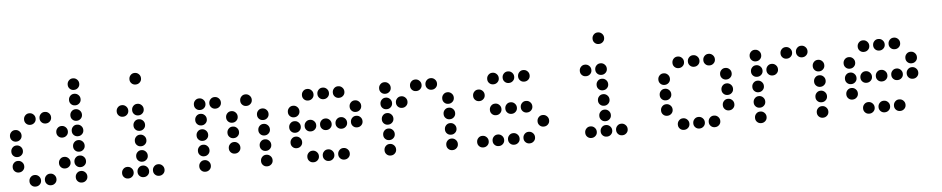

<svg xmlns="http://www.w3.org/2000/svg" viewBox="-40 -970 6079 1239"><g transform="rotate(-5 3000.0 -350.5)"><path d="M449 -688Q434 -688 423.5 -677Q413 -666 413 -651V-649Q413 -634 423.5 -623.5Q434 -613 449 -613H451Q466 -613 477 -623.5Q488 -634 488 -649V-651Q488 -666 477 -677Q466 -688 451 -688ZM449 -588Q434 -588 423.5 -577Q413 -566 413 -551V-549Q413 -534 423.5 -523.5Q434 -513 449 -513H451Q466 -513 477 -523.5Q488 -534 488 -549V-551Q488 -566 477 -577Q466 -588 451 -588ZM149 -488Q134 -488 123.5 -477Q113 -466 113 -451V-449Q113 -434 123.5 -423.5Q134 -413 149 -413H151Q166 -413 177 -423.5Q188 -434 188 -449V-451Q188 -466 177 -477Q166 -488 151 -488ZM249 -488Q234 -488 223.5 -477Q213 -466 213 -451V-449Q213 -434 223.5 -423.5Q234 -413 249 -413H251Q266 -413 277 -423.5Q288 -434 288 -449V-451Q288 -466 277 -477Q266 -488 251 -488ZM449 -488Q434 -488 423.5 -477Q413 -466 413 -451V-449Q413 -434 423.5 -423.5Q434 -413 449 -413H451Q466 -413 477 -423.5Q488 -434 488 -449V-451Q488 -466 477 -477Q466 -488 451 -488ZM49 -388Q34 -388 23.5 -377Q13 -366 13 -351V-349Q13 -334 23.5 -323.5Q34 -313 49 -313H51Q66 -313 77 -323.5Q88 -334 88 -349V-351Q88 -366 77 -377Q66 -388 51 -388ZM349 -388Q334 -388 323.5 -377Q313 -366 313 -351V-349Q313 -334 323.5 -323.5Q334 -313 349 -313H351Q366 -313 377 -323.5Q388 -334 388 -349V-351Q388 -366 377 -377Q366 -388 351 -388ZM449 -388Q434 -388 423.5 -377Q413 -366 413 -351V-349Q413 -334 423.5 -323.5Q434 -313 449 -313H451Q466 -313 477 -323.5Q488 -334 488 -349V-351Q488 -366 477 -377Q466 -388 451 -388ZM49 -288Q34 -288 23.5 -277Q13 -266 13 -251V-249Q13 -234 23.5 -223.5Q34 -213 49 -213H51Q66 -213 77 -223.5Q88 -234 88 -249V-251Q88 -266 77 -277Q66 -288 51 -288ZM449 -288Q434 -288 423.5 -277Q413 -266 413 -251V-249Q413 -234 423.5 -223.5Q434 -213 449 -213H451Q466 -213 477 -223.5Q488 -234 488 -249V-251Q488 -266 477 -277Q466 -288 451 -288ZM49 -188Q34 -188 23.5 -177Q13 -166 13 -151V-149Q13 -134 23.5 -123.5Q34 -113 49 -113H51Q66 -113 77 -123.5Q88 -134 88 -149V-151Q88 -166 77 -177Q66 -188 51 -188ZM349 -188Q334 -188 323.5 -177Q313 -166 313 -151V-149Q313 -134 323.5 -123.5Q334 -113 349 -113H351Q366 -113 377 -123.5Q388 -134 388 -149V-151Q388 -166 377 -177Q366 -188 351 -188ZM449 -188Q434 -188 423.5 -177Q413 -166 413 -151V-149Q413 -134 423.5 -123.5Q434 -113 449 -113H451Q466 -113 477 -123.5Q488 -134 488 -149V-151Q488 -166 477 -177Q466 -188 451 -188ZM149 -88Q134 -88 123.5 -77Q113 -66 113 -51V-49Q113 -34 123.5 -23.5Q134 -13 149 -13H151Q166 -13 177 -23.5Q188 -34 188 -49V-51Q188 -66 177 -77Q166 -88 151 -88ZM249 -88Q234 -88 223.5 -77Q213 -66 213 -51V-49Q213 -34 223.5 -23.5Q234 -13 249 -13H251Q266 -13 277 -23.5Q288 -34 288 -49V-51Q288 -66 277 -77Q266 -88 251 -88ZM449 -88Q434 -88 423.5 -77Q413 -66 413 -51V-49Q413 -34 423.5 -23.5Q434 -13 449 -13H451Q466 -13 477 -23.5Q488 -34 488 -49V-51Q488 -66 477 -77Q466 -88 451 -88Z M849 -688Q834 -688 823.5 -677Q813 -666 813 -651V-649Q813 -634 823.5 -623.5Q834 -613 849 -613H851Q866 -613 877 -623.5Q888 -634 888 -649V-651Q888 -666 877 -677Q866 -688 851 -688ZM749 -488Q734 -488 723.5 -477Q713 -466 713 -451V-449Q713 -434 723.5 -423.5Q734 -413 749 -413H751Q766 -413 777 -423.5Q788 -434 788 -449V-451Q788 -466 777 -477Q766 -488 751 -488ZM849 -488Q834 -488 823.5 -477Q813 -466 813 -451V-449Q813 -434 823.5 -423.5Q834 -413 849 -413H851Q866 -413 877 -423.5Q888 -434 888 -449V-451Q888 -466 877 -477Q866 -488 851 -488ZM849 -388Q834 -388 823.5 -377Q813 -366 813 -351V-349Q813 -334 823.5 -323.5Q834 -313 849 -313H851Q866 -313 877 -323.5Q888 -334 888 -349V-351Q888 -366 877 -377Q866 -388 851 -388ZM849 -288Q834 -288 823.5 -277Q813 -266 813 -251V-249Q813 -234 823.5 -223.5Q834 -213 849 -213H851Q866 -213 877 -223.5Q888 -234 888 -249V-251Q888 -266 877 -277Q866 -288 851 -288ZM849 -188Q834 -188 823.5 -177Q813 -166 813 -151V-149Q813 -134 823.5 -123.5Q834 -113 849 -113H851Q866 -113 877 -123.5Q888 -134 888 -149V-151Q888 -166 877 -177Q866 -188 851 -188ZM749 -88Q734 -88 723.5 -77Q713 -66 713 -51V-49Q713 -34 723.5 -23.5Q734 -13 749 -13H751Q766 -13 777 -23.5Q788 -34 788 -49V-51Q788 -66 777 -77Q766 -88 751 -88ZM849 -88Q834 -88 823.5 -77Q813 -66 813 -51V-49Q813 -34 823.5 -23.5Q834 -13 849 -13H851Q866 -13 877 -23.5Q888 -34 888 -49V-51Q888 -66 877 -77Q866 -88 851 -88ZM949 -88Q934 -88 923.5 -77Q913 -66 913 -51V-49Q913 -34 923.5 -23.5Q934 -13 949 -13H951Q966 -13 977 -23.5Q988 -34 988 -49V-51Q988 -66 977 -77Q966 -88 951 -88Z M1249 -488Q1234 -488 1223.5 -477Q1213 -466 1213 -451V-449Q1213 -434 1223.5 -423.5Q1234 -413 1249 -413H1251Q1266 -413 1277 -423.5Q1288 -434 1288 -449V-451Q1288 -466 1277 -477Q1266 -488 1251 -488ZM1349 -488Q1334 -488 1323.5 -477Q1313 -466 1313 -451V-449Q1313 -434 1323.5 -423.5Q1334 -413 1349 -413H1351Q1366 -413 1377 -423.5Q1388 -434 1388 -449V-451Q1388 -466 1377 -477Q1366 -488 1351 -488ZM1549 -488Q1534 -488 1523.5 -477Q1513 -466 1513 -451V-449Q1513 -434 1523.5 -423.5Q1534 -413 1549 -413H1551Q1566 -413 1577 -423.5Q1588 -434 1588 -449V-451Q1588 -466 1577 -477Q1566 -488 1551 -488ZM1249 -388Q1234 -388 1223.5 -377Q1213 -366 1213 -351V-349Q1213 -334 1223.5 -323.5Q1234 -313 1249 -313H1251Q1266 -313 1277 -323.5Q1288 -334 1288 -349V-351Q1288 -366 1277 -377Q1266 -388 1251 -388ZM1449 -388Q1434 -388 1423.5 -377Q1413 -366 1413 -351V-349Q1413 -334 1423.5 -323.5Q1434 -313 1449 -313H1451Q1466 -313 1477 -323.5Q1488 -334 1488 -349V-351Q1488 -366 1477 -377Q1466 -388 1451 -388ZM1649 -388Q1634 -388 1623.5 -377Q1613 -366 1613 -351V-349Q1613 -334 1623.5 -323.5Q1634 -313 1649 -313H1651Q1666 -313 1677 -323.5Q1688 -334 1688 -349V-351Q1688 -366 1677 -377Q1666 -388 1651 -388ZM1249 -288Q1234 -288 1223.5 -277Q1213 -266 1213 -251V-249Q1213 -234 1223.5 -223.5Q1234 -213 1249 -213H1251Q1266 -213 1277 -223.5Q1288 -234 1288 -249V-251Q1288 -266 1277 -277Q1266 -288 1251 -288ZM1449 -288Q1434 -288 1423.5 -277Q1413 -266 1413 -251V-249Q1413 -234 1423.5 -223.5Q1434 -213 1449 -213H1451Q1466 -213 1477 -223.5Q1488 -234 1488 -249V-251Q1488 -266 1477 -277Q1466 -288 1451 -288ZM1649 -288Q1634 -288 1623.5 -277Q1613 -266 1613 -251V-249Q1613 -234 1623.5 -223.5Q1634 -213 1649 -213H1651Q1666 -213 1677 -223.5Q1688 -234 1688 -249V-251Q1688 -266 1677 -277Q1666 -288 1651 -288ZM1249 -188Q1234 -188 1223.5 -177Q1213 -166 1213 -151V-149Q1213 -134 1223.5 -123.5Q1234 -113 1249 -113H1251Q1266 -113 1277 -123.5Q1288 -134 1288 -149V-151Q1288 -166 1277 -177Q1266 -188 1251 -188ZM1449 -188Q1434 -188 1423.5 -177Q1413 -166 1413 -151V-149Q1413 -134 1423.5 -123.5Q1434 -113 1449 -113H1451Q1466 -113 1477 -123.5Q1488 -134 1488 -149V-151Q1488 -166 1477 -177Q1466 -188 1451 -188ZM1649 -188Q1634 -188 1623.5 -177Q1613 -166 1613 -151V-149Q1613 -134 1623.5 -123.5Q1634 -113 1649 -113H1651Q1666 -113 1677 -123.5Q1688 -134 1688 -149V-151Q1688 -166 1677 -177Q1666 -188 1651 -188ZM1249 -88Q1234 -88 1223.5 -77Q1213 -66 1213 -51V-49Q1213 -34 1223.5 -23.5Q1234 -13 1249 -13H1251Q1266 -13 1277 -23.5Q1288 -34 1288 -49V-51Q1288 -66 1277 -77Q1266 -88 1251 -88ZM1649 -88Q1634 -88 1623.5 -77Q1613 -66 1613 -51V-49Q1613 -34 1623.5 -23.5Q1634 -13 1649 -13H1651Q1666 -13 1677 -23.5Q1688 -34 1688 -49V-51Q1688 -66 1677 -77Q1666 -88 1651 -88Z M1949 -488Q1934 -488 1923.5 -477Q1913 -466 1913 -451V-449Q1913 -434 1923.5 -423.5Q1934 -413 1949 -413H1951Q1966 -413 1977 -423.5Q1988 -434 1988 -449V-451Q1988 -466 1977 -477Q1966 -488 1951 -488ZM2049 -488Q2034 -488 2023.5 -477Q2013 -466 2013 -451V-449Q2013 -434 2023.5 -423.5Q2034 -413 2049 -413H2051Q2066 -413 2077 -423.5Q2088 -434 2088 -449V-451Q2088 -466 2077 -477Q2066 -488 2051 -488ZM2149 -488Q2134 -488 2123.5 -477Q2113 -466 2113 -451V-449Q2113 -434 2123.5 -423.5Q2134 -413 2149 -413H2151Q2166 -413 2177 -423.5Q2188 -434 2188 -449V-451Q2188 -466 2177 -477Q2166 -488 2151 -488ZM1849 -388Q1834 -388 1823.5 -377Q1813 -366 1813 -351V-349Q1813 -334 1823.5 -323.5Q1834 -313 1849 -313H1851Q1866 -313 1877 -323.5Q1888 -334 1888 -349V-351Q1888 -366 1877 -377Q1866 -388 1851 -388ZM2249 -388Q2234 -388 2223.5 -377Q2213 -366 2213 -351V-349Q2213 -334 2223.5 -323.5Q2234 -313 2249 -313H2251Q2266 -313 2277 -323.5Q2288 -334 2288 -349V-351Q2288 -366 2277 -377Q2266 -388 2251 -388ZM1849 -288Q1834 -288 1823.5 -277Q1813 -266 1813 -251V-249Q1813 -234 1823.5 -223.5Q1834 -213 1849 -213H1851Q1866 -213 1877 -223.5Q1888 -234 1888 -249V-251Q1888 -266 1877 -277Q1866 -288 1851 -288ZM1949 -288Q1934 -288 1923.5 -277Q1913 -266 1913 -251V-249Q1913 -234 1923.5 -223.5Q1934 -213 1949 -213H1951Q1966 -213 1977 -223.5Q1988 -234 1988 -249V-251Q1988 -266 1977 -277Q1966 -288 1951 -288ZM2049 -288Q2034 -288 2023.5 -277Q2013 -266 2013 -251V-249Q2013 -234 2023.5 -223.5Q2034 -213 2049 -213H2051Q2066 -213 2077 -223.5Q2088 -234 2088 -249V-251Q2088 -266 2077 -277Q2066 -288 2051 -288ZM2149 -288Q2134 -288 2123.5 -277Q2113 -266 2113 -251V-249Q2113 -234 2123.5 -223.5Q2134 -213 2149 -213H2151Q2166 -213 2177 -223.5Q2188 -234 2188 -249V-251Q2188 -266 2177 -277Q2166 -288 2151 -288ZM2249 -288Q2234 -288 2223.5 -277Q2213 -266 2213 -251V-249Q2213 -234 2223.5 -223.5Q2234 -213 2249 -213H2251Q2266 -213 2277 -223.5Q2288 -234 2288 -249V-251Q2288 -266 2277 -277Q2266 -288 2251 -288ZM1849 -188Q1834 -188 1823.5 -177Q1813 -166 1813 -151V-149Q1813 -134 1823.5 -123.5Q1834 -113 1849 -113H1851Q1866 -113 1877 -123.5Q1888 -134 1888 -149V-151Q1888 -166 1877 -177Q1866 -188 1851 -188ZM1949 -88Q1934 -88 1923.5 -77Q1913 -66 1913 -51V-49Q1913 -34 1923.5 -23.5Q1934 -13 1949 -13H1951Q1966 -13 1977 -23.5Q1988 -34 1988 -49V-51Q1988 -66 1977 -77Q1966 -88 1951 -88ZM2049 -88Q2034 -88 2023.5 -77Q2013 -66 2013 -51V-49Q2013 -34 2023.5 -23.5Q2034 -13 2049 -13H2051Q2066 -13 2077 -23.5Q2088 -34 2088 -49V-51Q2088 -66 2077 -77Q2066 -88 2051 -88ZM2149 -88Q2134 -88 2123.5 -77Q2113 -66 2113 -51V-49Q2113 -34 2123.5 -23.5Q2134 -13 2149 -13H2151Q2166 -13 2177 -23.5Q2188 -34 2188 -49V-51Q2188 -66 2177 -77Q2166 -88 2151 -88Z M2449 -488Q2434 -488 2423.5 -477Q2413 -466 2413 -451V-449Q2413 -434 2423.5 -423.5Q2434 -413 2449 -413H2451Q2466 -413 2477 -423.5Q2488 -434 2488 -449V-451Q2488 -466 2477 -477Q2466 -488 2451 -488ZM2649 -488Q2634 -488 2623.5 -477Q2613 -466 2613 -451V-449Q2613 -434 2623.5 -423.5Q2634 -413 2649 -413H2651Q2666 -413 2677 -423.5Q2688 -434 2688 -449V-451Q2688 -466 2677 -477Q2666 -488 2651 -488ZM2749 -488Q2734 -488 2723.5 -477Q2713 -466 2713 -451V-449Q2713 -434 2723.5 -423.5Q2734 -413 2749 -413H2751Q2766 -413 2777 -423.5Q2788 -434 2788 -449V-451Q2788 -466 2777 -477Q2766 -488 2751 -488ZM2449 -388Q2434 -388 2423.5 -377Q2413 -366 2413 -351V-349Q2413 -334 2423.5 -323.5Q2434 -313 2449 -313H2451Q2466 -313 2477 -323.5Q2488 -334 2488 -349V-351Q2488 -366 2477 -377Q2466 -388 2451 -388ZM2549 -388Q2534 -388 2523.5 -377Q2513 -366 2513 -351V-349Q2513 -334 2523.5 -323.5Q2534 -313 2549 -313H2551Q2566 -313 2577 -323.5Q2588 -334 2588 -349V-351Q2588 -366 2577 -377Q2566 -388 2551 -388ZM2849 -388Q2834 -388 2823.5 -377Q2813 -366 2813 -351V-349Q2813 -334 2823.5 -323.5Q2834 -313 2849 -313H2851Q2866 -313 2877 -323.5Q2888 -334 2888 -349V-351Q2888 -366 2877 -377Q2866 -388 2851 -388ZM2449 -288Q2434 -288 2423.5 -277Q2413 -266 2413 -251V-249Q2413 -234 2423.5 -223.5Q2434 -213 2449 -213H2451Q2466 -213 2477 -223.5Q2488 -234 2488 -249V-251Q2488 -266 2477 -277Q2466 -288 2451 -288ZM2849 -288Q2834 -288 2823.5 -277Q2813 -266 2813 -251V-249Q2813 -234 2823.5 -223.5Q2834 -213 2849 -213H2851Q2866 -213 2877 -223.5Q2888 -234 2888 -249V-251Q2888 -266 2877 -277Q2866 -288 2851 -288ZM2449 -188Q2434 -188 2423.5 -177Q2413 -166 2413 -151V-149Q2413 -134 2423.5 -123.5Q2434 -113 2449 -113H2451Q2466 -113 2477 -123.5Q2488 -134 2488 -149V-151Q2488 -166 2477 -177Q2466 -188 2451 -188ZM2849 -188Q2834 -188 2823.5 -177Q2813 -166 2813 -151V-149Q2813 -134 2823.5 -123.5Q2834 -113 2849 -113H2851Q2866 -113 2877 -123.5Q2888 -134 2888 -149V-151Q2888 -166 2877 -177Q2866 -188 2851 -188ZM2449 -88Q2434 -88 2423.5 -77Q2413 -66 2413 -51V-49Q2413 -34 2423.5 -23.5Q2434 -13 2449 -13H2451Q2466 -13 2477 -23.5Q2488 -34 2488 -49V-51Q2488 -66 2477 -77Q2466 -88 2451 -88ZM2849 -88Q2834 -88 2823.5 -77Q2813 -66 2813 -51V-49Q2813 -34 2823.5 -23.5Q2834 -13 2849 -13H2851Q2866 -13 2877 -23.5Q2888 -34 2888 -49V-51Q2888 -66 2877 -77Q2866 -88 2851 -88Z M3149 -488Q3134 -488 3123.5 -477Q3113 -466 3113 -451V-449Q3113 -434 3123.5 -423.5Q3134 -413 3149 -413H3151Q3166 -413 3177 -423.5Q3188 -434 3188 -449V-451Q3188 -466 3177 -477Q3166 -488 3151 -488ZM3249 -488Q3234 -488 3223.5 -477Q3213 -466 3213 -451V-449Q3213 -434 3223.5 -423.5Q3234 -413 3249 -413H3251Q3266 -413 3277 -423.5Q3288 -434 3288 -449V-451Q3288 -466 3277 -477Q3266 -488 3251 -488ZM3349 -488Q3334 -488 3323.5 -477Q3313 -466 3313 -451V-449Q3313 -434 3323.5 -423.5Q3334 -413 3349 -413H3351Q3366 -413 3377 -423.5Q3388 -434 3388 -449V-451Q3388 -466 3377 -477Q3366 -488 3351 -488ZM3049 -388Q3034 -388 3023.5 -377Q3013 -366 3013 -351V-349Q3013 -334 3023.5 -323.5Q3034 -313 3049 -313H3051Q3066 -313 3077 -323.5Q3088 -334 3088 -349V-351Q3088 -366 3077 -377Q3066 -388 3051 -388ZM3149 -288Q3134 -288 3123.5 -277Q3113 -266 3113 -251V-249Q3113 -234 3123.5 -223.5Q3134 -213 3149 -213H3151Q3166 -213 3177 -223.5Q3188 -234 3188 -249V-251Q3188 -266 3177 -277Q3166 -288 3151 -288ZM3249 -288Q3234 -288 3223.5 -277Q3213 -266 3213 -251V-249Q3213 -234 3223.5 -223.5Q3234 -213 3249 -213H3251Q3266 -213 3277 -223.5Q3288 -234 3288 -249V-251Q3288 -266 3277 -277Q3266 -288 3251 -288ZM3349 -288Q3334 -288 3323.5 -277Q3313 -266 3313 -251V-249Q3313 -234 3323.5 -223.5Q3334 -213 3349 -213H3351Q3366 -213 3377 -223.5Q3388 -234 3388 -249V-251Q3388 -266 3377 -277Q3366 -288 3351 -288ZM3449 -188Q3434 -188 3423.5 -177Q3413 -166 3413 -151V-149Q3413 -134 3423.5 -123.5Q3434 -113 3449 -113H3451Q3466 -113 3477 -123.5Q3488 -134 3488 -149V-151Q3488 -166 3477 -177Q3466 -188 3451 -188ZM3049 -88Q3034 -88 3023.5 -77Q3013 -66 3013 -51V-49Q3013 -34 3023.5 -23.5Q3034 -13 3049 -13H3051Q3066 -13 3077 -23.5Q3088 -34 3088 -49V-51Q3088 -66 3077 -77Q3066 -88 3051 -88ZM3149 -88Q3134 -88 3123.5 -77Q3113 -66 3113 -51V-49Q3113 -34 3123.5 -23.5Q3134 -13 3149 -13H3151Q3166 -13 3177 -23.5Q3188 -34 3188 -49V-51Q3188 -66 3177 -77Q3166 -88 3151 -88ZM3249 -88Q3234 -88 3223.5 -77Q3213 -66 3213 -51V-49Q3213 -34 3223.5 -23.5Q3234 -13 3249 -13H3251Q3266 -13 3277 -23.5Q3288 -34 3288 -49V-51Q3288 -66 3277 -77Q3266 -88 3251 -88ZM3349 -88Q3334 -88 3323.5 -77Q3313 -66 3313 -51V-49Q3313 -34 3323.5 -23.5Q3334 -13 3349 -13H3351Q3366 -13 3377 -23.5Q3388 -34 3388 -49V-51Q3388 -66 3377 -77Q3366 -88 3351 -88Z M3849 -688Q3834 -688 3823.5 -677Q3813 -666 3813 -651V-649Q3813 -634 3823.5 -623.5Q3834 -613 3849 -613H3851Q3866 -613 3877 -623.5Q3888 -634 3888 -649V-651Q3888 -666 3877 -677Q3866 -688 3851 -688ZM3749 -488Q3734 -488 3723.5 -477Q3713 -466 3713 -451V-449Q3713 -434 3723.5 -423.5Q3734 -413 3749 -413H3751Q3766 -413 3777 -423.5Q3788 -434 3788 -449V-451Q3788 -466 3777 -477Q3766 -488 3751 -488ZM3849 -488Q3834 -488 3823.5 -477Q3813 -466 3813 -451V-449Q3813 -434 3823.5 -423.5Q3834 -413 3849 -413H3851Q3866 -413 3877 -423.5Q3888 -434 3888 -449V-451Q3888 -466 3877 -477Q3866 -488 3851 -488ZM3849 -388Q3834 -388 3823.5 -377Q3813 -366 3813 -351V-349Q3813 -334 3823.5 -323.5Q3834 -313 3849 -313H3851Q3866 -313 3877 -323.5Q3888 -334 3888 -349V-351Q3888 -366 3877 -377Q3866 -388 3851 -388ZM3849 -288Q3834 -288 3823.5 -277Q3813 -266 3813 -251V-249Q3813 -234 3823.5 -223.5Q3834 -213 3849 -213H3851Q3866 -213 3877 -223.5Q3888 -234 3888 -249V-251Q3888 -266 3877 -277Q3866 -288 3851 -288ZM3849 -188Q3834 -188 3823.5 -177Q3813 -166 3813 -151V-149Q3813 -134 3823.5 -123.5Q3834 -113 3849 -113H3851Q3866 -113 3877 -123.5Q3888 -134 3888 -149V-151Q3888 -166 3877 -177Q3866 -188 3851 -188ZM3749 -88Q3734 -88 3723.5 -77Q3713 -66 3713 -51V-49Q3713 -34 3723.5 -23.5Q3734 -13 3749 -13H3751Q3766 -13 3777 -23.5Q3788 -34 3788 -49V-51Q3788 -66 3777 -77Q3766 -88 3751 -88ZM3849 -88Q3834 -88 3823.5 -77Q3813 -66 3813 -51V-49Q3813 -34 3823.5 -23.5Q3834 -13 3849 -13H3851Q3866 -13 3877 -23.5Q3888 -34 3888 -49V-51Q3888 -66 3877 -77Q3866 -88 3851 -88ZM3949 -88Q3934 -88 3923.5 -77Q3913 -66 3913 -51V-49Q3913 -34 3923.5 -23.5Q3934 -13 3949 -13H3951Q3966 -13 3977 -23.5Q3988 -34 3988 -49V-51Q3988 -66 3977 -77Q3966 -88 3951 -88Z M4349 -488Q4334 -488 4323.5 -477Q4313 -466 4313 -451V-449Q4313 -434 4323.5 -423.5Q4334 -413 4349 -413H4351Q4366 -413 4377 -423.5Q4388 -434 4388 -449V-451Q4388 -466 4377 -477Q4366 -488 4351 -488ZM4449 -488Q4434 -488 4423.5 -477Q4413 -466 4413 -451V-449Q4413 -434 4423.5 -423.5Q4434 -413 4449 -413H4451Q4466 -413 4477 -423.5Q4488 -434 4488 -449V-451Q4488 -466 4477 -477Q4466 -488 4451 -488ZM4549 -488Q4534 -488 4523.5 -477Q4513 -466 4513 -451V-449Q4513 -434 4523.5 -423.5Q4534 -413 4549 -413H4551Q4566 -413 4577 -423.5Q4588 -434 4588 -449V-451Q4588 -466 4577 -477Q4566 -488 4551 -488ZM4249 -388Q4234 -388 4223.5 -377Q4213 -366 4213 -351V-349Q4213 -334 4223.5 -323.5Q4234 -313 4249 -313H4251Q4266 -313 4277 -323.5Q4288 -334 4288 -349V-351Q4288 -366 4277 -377Q4266 -388 4251 -388ZM4649 -388Q4634 -388 4623.5 -377Q4613 -366 4613 -351V-349Q4613 -334 4623.5 -323.5Q4634 -313 4649 -313H4651Q4666 -313 4677 -323.5Q4688 -334 4688 -349V-351Q4688 -366 4677 -377Q4666 -388 4651 -388ZM4249 -288Q4234 -288 4223.5 -277Q4213 -266 4213 -251V-249Q4213 -234 4223.5 -223.5Q4234 -213 4249 -213H4251Q4266 -213 4277 -223.5Q4288 -234 4288 -249V-251Q4288 -266 4277 -277Q4266 -288 4251 -288ZM4649 -288Q4634 -288 4623.5 -277Q4613 -266 4613 -251V-249Q4613 -234 4623.5 -223.5Q4634 -213 4649 -213H4651Q4666 -213 4677 -223.5Q4688 -234 4688 -249V-251Q4688 -266 4677 -277Q4666 -288 4651 -288ZM4249 -188Q4234 -188 4223.5 -177Q4213 -166 4213 -151V-149Q4213 -134 4223.5 -123.5Q4234 -113 4249 -113H4251Q4266 -113 4277 -123.5Q4288 -134 4288 -149V-151Q4288 -166 4277 -177Q4266 -188 4251 -188ZM4649 -188Q4634 -188 4623.5 -177Q4613 -166 4613 -151V-149Q4613 -134 4623.5 -123.5Q4634 -113 4649 -113H4651Q4666 -113 4677 -123.5Q4688 -134 4688 -149V-151Q4688 -166 4677 -177Q4666 -188 4651 -188ZM4349 -88Q4334 -88 4323.5 -77Q4313 -66 4313 -51V-49Q4313 -34 4323.5 -23.5Q4334 -13 4349 -13H4351Q4366 -13 4377 -23.5Q4388 -34 4388 -49V-51Q4388 -66 4377 -77Q4366 -88 4351 -88ZM4449 -88Q4434 -88 4423.5 -77Q4413 -66 4413 -51V-49Q4413 -34 4423.5 -23.5Q4434 -13 4449 -13H4451Q4466 -13 4477 -23.5Q4488 -34 4488 -49V-51Q4488 -66 4477 -77Q4466 -88 4451 -88ZM4549 -88Q4534 -88 4523.5 -77Q4513 -66 4513 -51V-49Q4513 -34 4523.5 -23.5Q4534 -13 4549 -13H4551Q4566 -13 4577 -23.5Q4588 -34 4588 -49V-51Q4588 -66 4577 -77Q4566 -88 4551 -88Z M4849 -488Q4834 -488 4823.5 -477Q4813 -466 4813 -451V-449Q4813 -434 4823.5 -423.5Q4834 -413 4849 -413H4851Q4866 -413 4877 -423.5Q4888 -434 4888 -449V-451Q4888 -466 4877 -477Q4866 -488 4851 -488ZM5049 -488Q5034 -488 5023.5 -477Q5013 -466 5013 -451V-449Q5013 -434 5023.5 -423.5Q5034 -413 5049 -413H5051Q5066 -413 5077 -423.5Q5088 -434 5088 -449V-451Q5088 -466 5077 -477Q5066 -488 5051 -488ZM5149 -488Q5134 -488 5123.5 -477Q5113 -466 5113 -451V-449Q5113 -434 5123.5 -423.5Q5134 -413 5149 -413H5151Q5166 -413 5177 -423.5Q5188 -434 5188 -449V-451Q5188 -466 5177 -477Q5166 -488 5151 -488ZM4849 -388Q4834 -388 4823.5 -377Q4813 -366 4813 -351V-349Q4813 -334 4823.5 -323.5Q4834 -313 4849 -313H4851Q4866 -313 4877 -323.5Q4888 -334 4888 -349V-351Q4888 -366 4877 -377Q4866 -388 4851 -388ZM4949 -388Q4934 -388 4923.5 -377Q4913 -366 4913 -351V-349Q4913 -334 4923.5 -323.5Q4934 -313 4949 -313H4951Q4966 -313 4977 -323.5Q4988 -334 4988 -349V-351Q4988 -366 4977 -377Q4966 -388 4951 -388ZM5249 -388Q5234 -388 5223.5 -377Q5213 -366 5213 -351V-349Q5213 -334 5223.5 -323.5Q5234 -313 5249 -313H5251Q5266 -313 5277 -323.5Q5288 -334 5288 -349V-351Q5288 -366 5277 -377Q5266 -388 5251 -388ZM4849 -288Q4834 -288 4823.5 -277Q4813 -266 4813 -251V-249Q4813 -234 4823.5 -223.5Q4834 -213 4849 -213H4851Q4866 -213 4877 -223.5Q4888 -234 4888 -249V-251Q4888 -266 4877 -277Q4866 -288 4851 -288ZM5249 -288Q5234 -288 5223.5 -277Q5213 -266 5213 -251V-249Q5213 -234 5223.5 -223.5Q5234 -213 5249 -213H5251Q5266 -213 5277 -223.5Q5288 -234 5288 -249V-251Q5288 -266 5277 -277Q5266 -288 5251 -288ZM4849 -188Q4834 -188 4823.5 -177Q4813 -166 4813 -151V-149Q4813 -134 4823.5 -123.5Q4834 -113 4849 -113H4851Q4866 -113 4877 -123.5Q4888 -134 4888 -149V-151Q4888 -166 4877 -177Q4866 -188 4851 -188ZM5249 -188Q5234 -188 5223.5 -177Q5213 -166 5213 -151V-149Q5213 -134 5223.5 -123.5Q5234 -113 5249 -113H5251Q5266 -113 5277 -123.5Q5288 -134 5288 -149V-151Q5288 -166 5277 -177Q5266 -188 5251 -188ZM4849 -88Q4834 -88 4823.5 -77Q4813 -66 4813 -51V-49Q4813 -34 4823.5 -23.5Q4834 -13 4849 -13H4851Q4866 -13 4877 -23.5Q4888 -34 4888 -49V-51Q4888 -66 4877 -77Q4866 -88 4851 -88ZM5249 -88Q5234 -88 5223.5 -77Q5213 -66 5213 -51V-49Q5213 -34 5223.5 -23.5Q5234 -13 5249 -13H5251Q5266 -13 5277 -23.5Q5288 -34 5288 -49V-51Q5288 -66 5277 -77Q5266 -88 5251 -88Z M5549 -488Q5534 -488 5523.5 -477Q5513 -466 5513 -451V-449Q5513 -434 5523.5 -423.5Q5534 -413 5549 -413H5551Q5566 -413 5577 -423.5Q5588 -434 5588 -449V-451Q5588 -466 5577 -477Q5566 -488 5551 -488ZM5649 -488Q5634 -488 5623.5 -477Q5613 -466 5613 -451V-449Q5613 -434 5623.5 -423.5Q5634 -413 5649 -413H5651Q5666 -413 5677 -423.5Q5688 -434 5688 -449V-451Q5688 -466 5677 -477Q5666 -488 5651 -488ZM5749 -488Q5734 -488 5723.5 -477Q5713 -466 5713 -451V-449Q5713 -434 5723.5 -423.5Q5734 -413 5749 -413H5751Q5766 -413 5777 -423.5Q5788 -434 5788 -449V-451Q5788 -466 5777 -477Q5766 -488 5751 -488ZM5449 -388Q5434 -388 5423.5 -377Q5413 -366 5413 -351V-349Q5413 -334 5423.5 -323.5Q5434 -313 5449 -313H5451Q5466 -313 5477 -323.5Q5488 -334 5488 -349V-351Q5488 -366 5477 -377Q5466 -388 5451 -388ZM5849 -388Q5834 -388 5823.5 -377Q5813 -366 5813 -351V-349Q5813 -334 5823.5 -323.5Q5834 -313 5849 -313H5851Q5866 -313 5877 -323.5Q5888 -334 5888 -349V-351Q5888 -366 5877 -377Q5866 -388 5851 -388ZM5449 -288Q5434 -288 5423.5 -277Q5413 -266 5413 -251V-249Q5413 -234 5423.5 -223.5Q5434 -213 5449 -213H5451Q5466 -213 5477 -223.5Q5488 -234 5488 -249V-251Q5488 -266 5477 -277Q5466 -288 5451 -288ZM5549 -288Q5534 -288 5523.5 -277Q5513 -266 5513 -251V-249Q5513 -234 5523.5 -223.5Q5534 -213 5549 -213H5551Q5566 -213 5577 -223.5Q5588 -234 5588 -249V-251Q5588 -266 5577 -277Q5566 -288 5551 -288ZM5649 -288Q5634 -288 5623.5 -277Q5613 -266 5613 -251V-249Q5613 -234 5623.5 -223.5Q5634 -213 5649 -213H5651Q5666 -213 5677 -223.5Q5688 -234 5688 -249V-251Q5688 -266 5677 -277Q5666 -288 5651 -288ZM5749 -288Q5734 -288 5723.5 -277Q5713 -266 5713 -251V-249Q5713 -234 5723.5 -223.5Q5734 -213 5749 -213H5751Q5766 -213 5777 -223.5Q5788 -234 5788 -249V-251Q5788 -266 5777 -277Q5766 -288 5751 -288ZM5849 -288Q5834 -288 5823.5 -277Q5813 -266 5813 -251V-249Q5813 -234 5823.5 -223.5Q5834 -213 5849 -213H5851Q5866 -213 5877 -223.5Q5888 -234 5888 -249V-251Q5888 -266 5877 -277Q5866 -288 5851 -288ZM5449 -188Q5434 -188 5423.5 -177Q5413 -166 5413 -151V-149Q5413 -134 5423.5 -123.5Q5434 -113 5449 -113H5451Q5466 -113 5477 -123.5Q5488 -134 5488 -149V-151Q5488 -166 5477 -177Q5466 -188 5451 -188ZM5549 -88Q5534 -88 5523.5 -77Q5513 -66 5513 -51V-49Q5513 -34 5523.5 -23.5Q5534 -13 5549 -13H5551Q5566 -13 5577 -23.5Q5588 -34 5588 -49V-51Q5588 -66 5577 -77Q5566 -88 5551 -88ZM5649 -88Q5634 -88 5623.5 -77Q5613 -66 5613 -51V-49Q5613 -34 5623.5 -23.5Q5634 -13 5649 -13H5651Q5666 -13 5677 -23.5Q5688 -34 5688 -49V-51Q5688 -66 5677 -77Q5666 -88 5651 -88ZM5749 -88Q5734 -88 5723.5 -77Q5713 -66 5713 -51V-49Q5713 -34 5723.5 -23.5Q5734 -13 5749 -13H5751Q5766 -13 5777 -23.5Q5788 -34 5788 -49V-51Q5788 -66 5777 -77Q5766 -88 5751 -88Z"/></g></svg>

Font: Doto Rounded
Style: Bold
Weight: 700
Monospace: yes
Version: Version 1.000